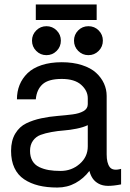

<svg xmlns="http://www.w3.org/2000/svg" viewBox="-20 -820 585 864"><path d="M313 -637.2Q313 -664.1 331.8 -683.1Q350.6 -702.1 377.9 -702.1Q405.3 -702.1 424.1 -683.1Q442.9 -664.1 442.9 -637.2Q442.9 -609.9 423.8 -590.8Q404.8 -571.8 377.9 -571.8Q351.1 -571.8 332 -590.8Q313 -609.9 313 -637.2ZM124 -637.2Q124 -664.1 143.1 -683.1Q162.1 -702.1 189 -702.1Q215.8 -702.1 234.9 -683.1Q253.9 -664.1 253.9 -637.2Q253.9 -609.9 234.9 -590.8Q215.8 -571.8 189 -571.8Q162.1 -571.8 143.1 -590.8Q124 -609.9 124 -637.2ZM524.9 -60.1V9.8Q490.2 16.6 465.8 16.4Q441.4 16.1 424.3 6.8Q407.2 -2.4 397.5 -16.4Q387.7 -30.3 382.3 -50.8Q356.4 -16.6 319.6 3.7Q282.7 23.9 237.8 23.9Q190.9 23.9 154.1 14.9Q117.2 5.9 88.6 -13.2Q60.1 -32.2 44.9 -64.5Q29.8 -96.7 29.8 -141.1Q29.8 -187.5 48.8 -219Q67.9 -250.5 98.4 -265.1Q128.9 -279.8 165.5 -287.6Q202.1 -295.4 239 -298.3Q275.9 -301.3 306.4 -305.2Q336.9 -309.1 356 -320.1Q375 -331.1 375 -351.1V-377.9Q375 -411.6 345.5 -438.2Q315.9 -464.8 257.8 -464.8Q198.2 -464.8 171.6 -440.9Q145 -417 141.1 -373H56.2Q56.2 -408.2 68.1 -437.7Q80.1 -467.3 103.8 -490.5Q127.4 -513.7 167 -526.9Q206.5 -540 257.8 -540Q308.6 -540 348.6 -527.1Q388.7 -514.2 412.4 -492.4Q436 -470.7 448 -444.1Q460 -417.5 460 -388.2V-125Q460 -86.4 473.9 -68.1Q487.8 -49.8 524.9 -60.1ZM375 -161.1V-256.8Q355 -247.1 324.7 -241Q294.4 -234.9 267.3 -232.9Q240.2 -231 211.7 -225.8Q183.1 -220.7 162.4 -212.9Q141.6 -205.1 128.4 -186.8Q115.2 -168.5 115.2 -141.1Q115.2 -114.3 126 -95.9Q136.7 -77.6 156.7 -68.1Q176.8 -58.6 199.7 -54.7Q222.7 -50.8 252.9 -50.8Q302.2 -50.8 338.6 -82.5Q375 -114.3 375 -161.1ZM415 -799.8V-730H141.1V-799.8Z"/></svg>

Font: Miedinger*
Style: Book
Weight: 400
Version: Version 001.000